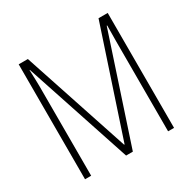

<svg xmlns="http://www.w3.org/2000/svg" viewBox="-158 -940 1036 1033"><g transform="rotate(-30 360.5 -423.0)"><path d="M339 -66H381L598 -723H601C600 -669 600 -640 600 -622V-66H637V-780H580L362 -122H359L141 -780H84V-66H122V-623C122 -643 121 -670 119 -724H121Z"/></g></svg>

Font: Noto Sans Malayalam UI Condensed ExtraLight
Style: Regular
Weight: 200
Width: 3
Designer: Jelle Bosma - Monotype Design Team
Foundry: Monotype Imaging Inc.
Version: Version 2.104